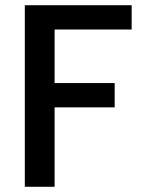

<svg xmlns="http://www.w3.org/2000/svg" viewBox="-20 -715 555 735"><path d="M75 -695H484V-602H189V-397H419V-304H189V0H75Z"/></svg>

Font: Poppins Medium
Style: Regular
Weight: 500
Designer: Ninad Kale (Devanagari), Jonny Pinhorn (Latin)
Version: Version 5.002